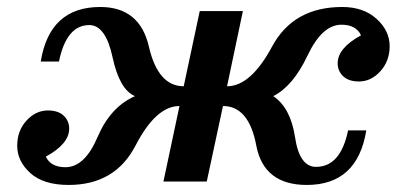

<svg xmlns="http://www.w3.org/2000/svg" viewBox="-20 -520 1165 550"><path d="M176.8 9.8Q104.5 9.8 66.9 -24.2Q29.3 -58.1 29.3 -102.5Q29.3 -145.5 55.9 -174.6Q82.5 -203.6 117.2 -203.6Q146.5 -203.6 162.4 -188.7Q178.2 -173.8 178.2 -151.4Q178.2 -107.9 111.3 -71.3Q125.5 -41 167.5 -41Q222.7 -41 259.5 -127.4Q296.4 -213.9 366.7 -244.6Q322.3 -263.2 302.5 -355.7Q282.7 -448.2 235.8 -448.2Q170.4 -448.2 148.9 -343.8H96.7Q122.1 -500 267.1 -500Q380.4 -500 406.5 -386.5Q432.6 -272.9 506.3 -272.9L552.2 -488.3H675.8L630.4 -272.9Q698.2 -272.9 759.3 -386.5Q820.3 -500 960.4 -500Q1021 -500 1058.6 -466.1Q1096.2 -432.1 1096.2 -387.7Q1096.2 -345.2 1069.6 -315.9Q1043 -286.6 1008.3 -286.6Q979 -286.6 963.1 -301.5Q947.3 -316.4 947.3 -338.9Q947.3 -382.3 1014.2 -418.9Q1000 -449.2 958 -449.2Q902.8 -449.2 861.1 -361.1Q819.3 -272.9 762.7 -244.6Q812.5 -211.4 825.2 -126.7Q837.9 -42 885.3 -42Q955.6 -42 977.1 -146.5H1029.3Q1003.9 9.8 858.9 9.8Q735.4 9.8 714.1 -103.3Q692.9 -216.3 618.7 -216.3L572.3 0H448.2L494.1 -216.3Q426.8 -216.3 368.4 -103.3Q310.1 9.8 176.8 9.8Z"/></svg>

Font: Munson
Style: Bold Italic
Weight: 700
Italic angle: -12°
Designer: Paul James MIller
Foundry: High-Logic / Made with FontCreator
Version: Version 2.10;May 5, 2019;FontCreator 11.5.0.2430 64-bit